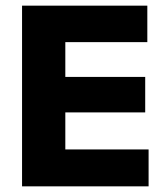

<svg xmlns="http://www.w3.org/2000/svg" viewBox="-20 -659 586 679"><path d="M58 0V-639H211V0ZM103.5 0V-130.5H505.5V0ZM147.5 -261.5V-387H493.5V-261.5ZM103 -510V-639H501V-510Z"/></svg>

Font: Anek Odia Medium
Style: Bold
Weight: 700
Version: Version 1.003